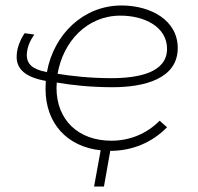

<svg xmlns="http://www.w3.org/2000/svg" viewBox="-20 -544 722 700"><path d="M323 136H359L382 6C462 6 534 -24 589 -80L562 -104C517 -58 455 -31 386 -31C266 -31 186 -106 186 -224L187 -243C239 -234 310 -226 390 -226C507 -226 628 -257 628 -369C628 -470 530 -524 423 -524C284 -524 176 -419 151 -281C100 -291 75 -309 78 -350C80 -375 91 -398 105 -418L70 -423C55 -402 42 -370 41 -344C37 -291 75 -262 147 -249L146 -220C146 -94 225 -9 347 4ZM190 -275C210 -392 297 -487 419 -487C507 -487 589 -446 589 -366C589 -279 485 -259 385 -259C308 -259 239 -267 190 -275Z"/></svg>

Font: Fixel Display 20240404 ExLight
Style: Italic
Weight: 200
Italic angle: -10°
Designer: AlfaBravo + MacPaw
Foundry: Kyrylo Tkachov, Marchela Mozhyna, Serhii Makarenko, Maria Weinstein, Zakhar Kryvoshyya
Version: Version 1.211;Glyphs 3.2 (3225)